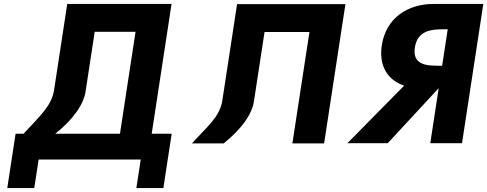

<svg xmlns="http://www.w3.org/2000/svg" viewBox="-20 -723 2454 967"><path d="M844.7 -49.5H744L844 -703.2H318.7L251.7 -265.4C236.7 -183.8 174.6 -133.7 98.8 -49.5H58.5L16.6 224.2H152.6L174.6 80.5H688.8L666.8 224.2H802.8ZM411.5 -265.4 457 -562.9H662.7L584.2 -49.5H258.6C345.8 -119.2 402.7 -196.6 411.5 -265.4Z M1174 -702.1H1719.7L1612.4 -0.9H1452.6L1538.5 -561.9H1312.4L1259.4 -215.9C1250.6 -147.1 1193.8 -70.6 1106.7 -0.9H946.9C1022.6 -85 1087.1 -134 1099.6 -215.9Z M2206.8 -392H2188.1C2127.7 -392 2056.1 -396.3 2069.5 -483.8C2082.9 -571.4 2155.8 -575.6 2216.2 -575.6H2234.9ZM2414.2 -703.1H2163.4C2033.4 -703.1 1924 -632.6 1902.9 -494.9C1886.8 -389.5 1933.8 -318.9 2015.5 -291.7L1729.7 -1.9H1932.9L2189.5 -279L2147.1 -1.9H2306.9Z"/></svg>

Font: Sztylet
Style: BdObl
Weight: 700
Foundry: Cannot Into Space Fonts, PlusOne Fonts
Version: Version 0.12